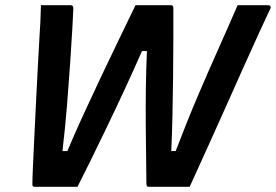

<svg xmlns="http://www.w3.org/2000/svg" viewBox="-20 -720 1065 741"><path d="M138 -700H252Q264 -700 263 -686Q262 -661 259 -607.5Q256 -554 251 -480Q246 -406 239 -318Q232 -230 221 -137H240Q265 -197 297.5 -268Q330 -339 365.5 -414Q401 -489 436.5 -562.5Q472 -636 503 -700H640Q649 -700 649 -689Q649 -638 649 -569Q649 -500 648 -423Q647 -346 645.5 -272Q644 -198 641 -137H658Q703 -255 744.5 -352Q786 -449 824 -534Q862 -619 897 -700H1014Q1021 -700 1023.5 -696Q1026 -692 1023 -686Q1007 -652 980 -593.5Q953 -535 920 -461Q887 -387 851 -306.5Q815 -226 779 -146.5Q743 -67 712 1H553Q545 1 545 -11Q545 -50 544 -109Q543 -168 542.5 -238.5Q542 -309 543 -382.5Q544 -456 547 -523H528Q496 -450 460.5 -373.5Q425 -297 390.5 -225.5Q356 -154 327 -95Q298 -36 279 1H113Q104 1 105 -11Q105 -30 107 -74.5Q109 -119 112 -181Q115 -243 118.5 -315.5Q122 -388 126 -462.5Q130 -537 134 -606Q136 -632 136.5 -655Q137 -678 138 -700Z"/></svg>

Font: Recursive Sn Lnr St SmB
Style: Italic
Weight: 600
Italic angle: -15°
Version: Version 1.079;hotconv 1.0.112;makeotfexe 2.5.65598; ttfautoh